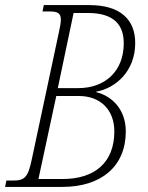

<svg xmlns="http://www.w3.org/2000/svg" viewBox="-42 -734 582 754"><path d="M-22 0H203C355 0 452 -80 452 -218C452 -304 398 -357 336 -372V-374C413 -388 489 -455 489 -565C489 -656 432 -714 309 -714H130L125 -689H151C182 -689 197 -684 197 -657C197 -645 194 -629 189 -606L83 -109C68 -36 54 -25 9 -25H-17ZM303 -683C407 -683 444 -635 444 -564C444 -454 370 -388 266 -388H185L247 -683ZM268 -357C352 -357 407 -303 407 -218C407 -95 329 -31 204 -31H109L179 -357Z"/></svg>

Font: Noto Serif Condensed ExtraLight
Style: Italic
Weight: 200
Width: 3
Italic angle: -12°
Designer: Monotype Design Team
Foundry: Monotype Imaging Inc.
Version: Version 2.013